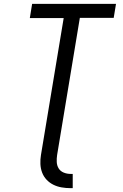

<svg xmlns="http://www.w3.org/2000/svg" viewBox="-20 -755 640 998"><path d="M347 223Q323 223 300 219Q277 215 257 205Q237 195 222 179Q207 163 199 142Q191 121 190 97.5Q189 74 193 50L311 -661H135L147 -735H583L571 -662H395L277 50Q274 69 275 87.5Q276 106 285 120.5Q294 135 311 142Q328 149 347 149H358V223Z"/></svg>

Font: Iosevka Custom Oblique
Style: Regular
Weight: 400
Italic angle: -9°
Designer: Belleve Invis
Foundry: Belleve Invis
Version: Version 27.0.1